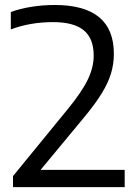

<svg xmlns="http://www.w3.org/2000/svg" viewBox="-20 -770 568 790"><path d="M493 -71V0H33.5V-45.5L258 -320Q317 -392 341.2 -442.5Q365.5 -493 365.5 -541Q365.5 -612 324.5 -645.5Q283.5 -679 198.5 -679Q104.5 -679 24.5 -649V-720.5Q60.5 -734 108 -741.8Q155.5 -749.5 205 -749.5Q448.5 -749.5 448.5 -549Q448.5 -507 437 -468.5Q425.5 -430 399 -386.5Q372.5 -343 326 -287L147 -71Z"/></svg>

Font: Encode Sans Semi Expanded
Style: Regular
Weight: 400
Width: 6
Designer: Multiple Designers
Foundry: Impallari Type
Version: Version 2.000